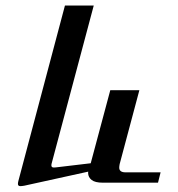

<svg xmlns="http://www.w3.org/2000/svg" viewBox="-20 -647 631 680"><path d="M548.8 -36.6 539.6 0H344.2Q316.9 0 304.7 -9.5Q292.5 -19 292 -34.2Q292.5 -37.6 292.5 -39.1L65.9 10.7Q57.1 12.2 52.2 12.2Q43.5 12.2 43.5 4.4Q43.5 0.5 44.9 -5.4L210 -627.4H312L162.6 -66.9Q161.6 -61.5 162.1 -60.5Q162.1 -53.7 170.9 -53.7Q175.3 -53.7 178.2 -54.2L301.3 -68.8L370.6 -327.6H473.6L403.8 -65.9Q402.3 -58.1 402.3 -53.2Q402.3 -36.6 424.8 -36.6Z"/></svg>

Font: Arian Grqi
Style: Regular
Weight: 400
Designer: Ruben Hakobyan (Tarumian)
Foundry: Ruben Hakobyan (Tarumian)
Version: Version 1.003